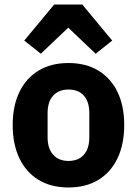

<svg xmlns="http://www.w3.org/2000/svg" viewBox="-20 -815 604 847"><path d="M282 12Q205 12 150 -21.5Q95 -55 65.5 -117Q36 -179 36 -263Q36 -348 65.5 -409Q95 -470 150 -503.5Q205 -537 282 -537Q359 -537 414 -503.5Q469 -470 498.5 -409Q528 -348 528 -263Q528 -179 498.5 -117Q469 -55 414 -21.5Q359 12 282 12ZM282 -105Q326 -105 350 -132.5Q374 -160 374 -209V-316Q374 -366 350 -393Q326 -420 282 -420Q239 -420 214.5 -393Q190 -366 190 -316V-209Q190 -160 214.5 -132.5Q239 -105 282 -105ZM219 -795H343L475 -636L402 -578L281 -693L160 -578L87 -636Z"/></svg>

Font: IBM Plex Sans Var
Style: Regular
Weight: 400
Designer: Mike Abbink, Paul van der Laan, Pieter van Rosmalen
Foundry: Bold Monday
Version: Version 3.000